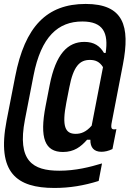

<svg xmlns="http://www.w3.org/2000/svg" viewBox="-23 -758 663 974"><path d="M229 -326.5 208.5 -221C176.5 -57 205 13 296.5 13C353 13 387.5 -13.5 418.5 -49H435.5C434.5 -9.5 454 12 491.5 12C508 12 527.5 8 547.5 -2L567.5 -103C543 -98.5 537 -104 544.5 -140.5L600.5 -430.5C638.5 -626.5 603.5 -738 411.5 -738C214.5 -738 103 -623.5 54 -369.5L10.5 -146.5C-41 119.5 62.5 195.5 253 195.5C331 195.5 402.5 183.5 477.5 160L494.5 71C433 89.5 361 108 278 108C143 108 63 59 103.5 -151L147 -374.5C185.5 -573 272.5 -649 394.5 -649C501 -649 528 -591 513 -489.5H504.5C484 -524 455.5 -545.5 405 -545.5C320.5 -545.5 260 -484.5 229 -326.5ZM313.5 -237.5 328.5 -314C349.5 -424 382.5 -454 433 -454C460 -454 482 -445.5 499.5 -417.5L442 -120.5C413.5 -88 387.5 -79 361 -79C307.5 -79 290 -116.5 313.5 -237.5Z"/></svg>

Font: Monaspace Neon
Style: Bold Italic
Weight: 700
Italic angle: -11°
Designer: Riley Cran & the Lettermatic Team
Foundry: Lettermatic
Version: Version 1.200 (Monaspace Neon)